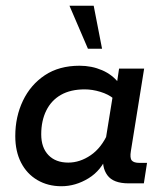

<svg xmlns="http://www.w3.org/2000/svg" viewBox="-20 -636 566 666"><path d="M193 10Q146 10 109.5 -11.5Q73 -33 53 -72Q33 -111 33 -164Q33 -231 59.5 -286.5Q86 -342 135.5 -375Q185 -408 256 -408Q298 -408 334 -392.5Q370 -377 393 -347L384 -337L393 -398H480L434 -112Q430 -88 437 -79.5Q444 -71 464 -71H490L479 0H426Q373 0 352.5 -28Q332 -56 339 -100L342 -121L353 -99Q332 -45 287 -17.5Q242 10 193 10ZM217 -72Q257 -72 294.5 -97.5Q332 -123 355 -175L345 -142L373 -315L374 -294Q356 -309 328 -317.5Q300 -326 274 -326Q225 -326 191.5 -307Q158 -288 140.5 -252.5Q123 -217 123 -170Q123 -124 148 -98Q173 -72 217 -72ZM285 -467 221 -616H305L334 -467Z"/></svg>

Font: Rokkitt Medium
Style: Italic
Weight: 500
Italic angle: -9°
Designer: Vernon Adams
Foundry: Vernon Adams
Version: Version 3.103